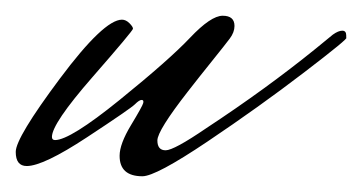

<svg xmlns="http://www.w3.org/2000/svg" viewBox="-20 -211 460 244"><path d="M132 -13Q132 -28 146.5 -52Q161 -76 162 -80Q163 -84 160 -84Q157 -84 151.5 -78.5Q146 -73 90.5 -36.5Q35 0 14 0Q0 0 0 -18Q0 -36 56 -111Q112 -186 135 -186Q140 -186 144.5 -181.5Q149 -177 149 -174.5Q149 -172 97.5 -113Q46 -54 46 -37Q46 -33 50 -33Q69 -33 132 -84Q195 -135 221.5 -163Q248 -191 263 -191Q278 -191 278 -178Q278 -170 272 -162Q266 -154 249.5 -133.5Q233 -113 219 -95Q180 -45 180 -32.5Q180 -20 190.5 -20Q201 -20 242 -48Q318 -98 381 -149L403 -167Q410 -172 415 -172Q420 -172 420 -166V-163Q424 -163 366.5 -119Q309 -75 243.5 -31Q178 13 161 13Q132 13 132 -13Z"/></svg>

Font: Mrs Saint Delafield
Style: Regular
Weight: 400
Designer: Alejandro Paul
Foundry: Alejandro Paul
Version: Version 1.000